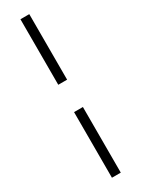

<svg xmlns="http://www.w3.org/2000/svg" viewBox="-232 -695 675 918"><g transform="rotate(-30 105.5 -236.5)"><path d="M129.9 -673.8V-312H81.1V-673.8ZM129.9 -161.1V201.2H81.1V-161.1Z"/></g></svg>

Font: Linux Libertine G
Style: Regular
Weight: 400
Designer: Philipp H. Poll
Foundry: Philipp H. Poll
Version: Version 4.7.5